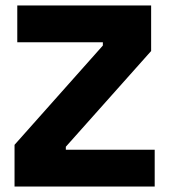

<svg xmlns="http://www.w3.org/2000/svg" viewBox="-20 -680 617 700"><path d="M33 0V-152L355 -514V-526H43V-660H531V-494L220 -145V-134H544V0Z"/></svg>

Font: Bricolage Grotesque 10pt ExtraBold
Style: Regular
Weight: 800
Designer: Mathieu Triay
Foundry: Atelier Triay
Version: Version 1.000; ttfautohint (v1.8.4.7-5d5b);gftools[0.9.32]